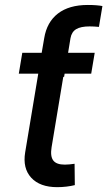

<svg xmlns="http://www.w3.org/2000/svg" viewBox="-20 -753 435 778"><path d="M211.9 5.4Q141.6 5.4 106.4 -33Q71.3 -71.3 82 -135.7L142.6 -500H246.1L189 -156.2Q183.1 -119.6 195.8 -102.8Q208.5 -85.9 242.7 -85.9Q251.5 -85.9 261.7 -86.9Q272 -87.9 282.2 -89.4L283.2 -2.9Q267.6 1 249 3.2Q230.5 5.4 211.9 5.4ZM56.2 -454.6 70.3 -539.1H363.8L349.6 -454.6ZM133.3 -441.4 148.9 -539.1 159.2 -598.6Q169.9 -663.6 214.8 -698.2Q259.8 -732.9 335.9 -732.9Q355 -732.9 369.9 -731.7Q384.8 -730.5 395 -728.5L380.9 -644Q372.1 -645 361.6 -645.5Q351.1 -646 343.3 -646Q307.1 -646 288.6 -634.8Q270 -623.5 265.6 -598.1L255.9 -539.1L239.7 -441.4Z"/></svg>

Font: Inter 18pt Medium
Style: Italic
Weight: 500
Italic angle: -9.3988°
Designer: Rasmus Andersson
Foundry: rsms
Version: Version 4.001;git-66647c0bb